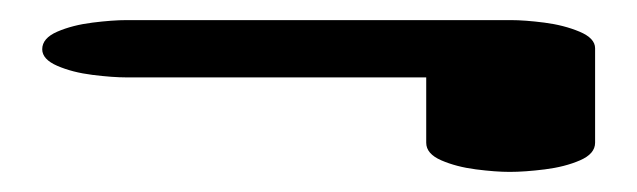

<svg xmlns="http://www.w3.org/2000/svg" viewBox="-20 -345 634 191"><path d="M488 -325Q502 -325 521.5 -322.5Q541 -320 556.5 -313.5Q572 -307 572 -297V-203Q572 -192 557 -185.5Q542 -179 522 -176.5Q502 -174 487 -174Q473 -174 453.5 -176.5Q434 -179 419 -185.5Q404 -192 404 -203V-268H106Q92 -268 72 -270.5Q52 -273 37 -279.5Q22 -286 22 -296Q22 -307 37 -313.5Q52 -320 72 -322.5Q92 -325 106 -325Z"/></svg>

Font: Nerko One
Style: Regular
Weight: 400
Designer: Nermin Kahrimanovic
Foundry: Nermin Kahrimanovic
Version: Version 1.101